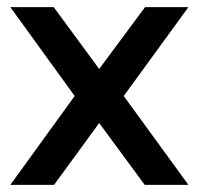

<svg xmlns="http://www.w3.org/2000/svg" viewBox="-20 -520 598 540"><path d="M328 -250 510 -500H388L259 -326L131 -500H9L190 -250L9 0H132L259 -174L387 0H510Z"/></svg>

Font: Oakes Medium
Style: Regular
Weight: 500
Designer: Samuel Oakes
Foundry: Samuel Oakes
Version: Version 1.003;PS 001.003;hotconv 1.0.88;makeotf.lib2.5.64775